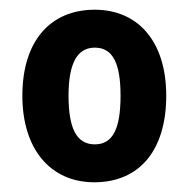

<svg xmlns="http://www.w3.org/2000/svg" viewBox="-20 -808 390 395"><path d="M322 -611C322 -725 262 -788 175 -788C83 -788 26 -723 26 -611C26 -501 84 -433 174 -433C267 -433 322 -499 322 -611ZM121 -611C121 -678 139 -710 175 -710C212 -710 228 -678 228 -611C228 -543 212 -511 175 -511C138 -511 121 -543 121 -611Z"/></svg>

Font: Noto Sans Malayalam UI Condensed
Style: Bold
Weight: 700
Width: 3
Designer: Jelle Bosma - Monotype Design Team
Foundry: Monotype Imaging Inc.
Version: Version 2.104